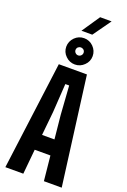

<svg xmlns="http://www.w3.org/2000/svg" viewBox="-218 -1270 880 1335"><g transform="rotate(20 221.5 -602.5)"><path d="M12.7 0H145.5C154.3 -91.8 160.2 -153.3 163.1 -183.6H279.3C288.1 -91.8 294.9 -30.3 297.9 0H429.7C377.9 -399.4 342.8 -666 325.2 -799.8H117.2C65.4 -400.4 30.3 -133.8 12.7 0ZM175.8 -297.9 193.4 -473.6C200.2 -580.1 205.1 -650.4 207 -685.5H235.4C242.2 -579.1 247.1 -508.8 250 -473.6L267.6 -297.9H175.8ZM221.7 -835.9C248 -835.9 271.5 -845.7 290 -864.3C309.6 -882.8 319.3 -906.2 319.3 -932.6C319.3 -959 309.6 -982.4 290 -1002C271.5 -1020.5 248 -1030.3 221.7 -1030.3C195.3 -1030.3 171.9 -1020.5 153.3 -1002C133.8 -982.4 124 -959 124 -932.6C124 -906.2 133.8 -882.8 153.3 -864.3C171.9 -845.7 195.3 -835.9 221.7 -835.9ZM221.7 -903.3C213.9 -903.3 207 -906.2 201.2 -912.1C195.3 -918 192.4 -924.8 192.4 -932.6C192.4 -941.4 195.3 -948.2 201.2 -954.1C207 -959 213.9 -961.9 221.7 -961.9C230.5 -961.9 237.3 -959 243.2 -954.1C249 -948.2 252 -941.4 252 -932.6C252 -924.8 249 -918 243.2 -912.1C237.3 -906.2 230.5 -903.3 221.7 -903.3ZM185.5 -1072.3H265.6C312.5 -1138.7 343.8 -1182.6 360.4 -1205.1H275.4C230.5 -1138.7 200.2 -1094.7 185.5 -1072.3Z"/></g></svg>

Font: Yellow Ladder Regular
Style: Regular
Weight: 400
Designer: Zima Creative
Version: Version 2.002